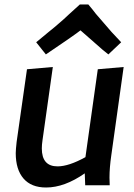

<svg xmlns="http://www.w3.org/2000/svg" viewBox="-20 -824 597 854"><path d="M185 10Q267 10 357 -53L359 0H468L467 -34Q467 -78 475 -133L530 -526L415 -516L360 -125Q286 -84 236 -84Q166 -84 166 -164Q166 -180 169 -200L215 -526L100 -516L54 -193Q50 -157 50 -143Q50 -70 84.5 -30Q119 10 185 10ZM462 -582 519 -636Q496 -661 476 -682L406 -763Q395 -778 373 -804H335Q310 -782 286.5 -760Q263 -738 259.5 -735Q256 -732 241.5 -719.5Q227 -707 223.5 -704Q220 -701 193.5 -679.5Q167 -658 141 -636L184 -582L256 -631Q262 -635 293 -656.5Q324 -678 338 -689L436 -603Z"/></svg>

Font: Brisa Sans Medium
Style: Italic
Weight: 600
Italic angle: -8°
Designer: Dalton Maag Ltd
Foundry: Dalton Maag Ltd
Version: Version 1.101;July 10, 2019;FontCreator 11.5.0.2425 64-bit